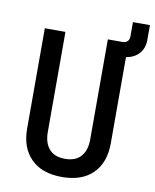

<svg xmlns="http://www.w3.org/2000/svg" viewBox="-92 -910 797 990"><g transform="rotate(10 306.0 -415.0)"><path d="M300 10Q195 10 138 -47.5Q81 -105 81 -204V-730H189V-205Q189 -149 217 -117Q245 -85 300 -85Q355 -85 383 -117Q411 -149 411 -205V-730H488Q504 -730 513.5 -739.5Q523 -749 523 -765V-840H612V-762Q612 -719 587 -691Q562 -663 519 -656V-204Q519 -104 462 -47Q405 10 300 10Z"/></g></svg>

Font: JetBrains Mono SemiBold
Style: Regular
Weight: 472
Monospace: yes
Designer: Philipp Nurullin, Konstantin Bulenkov
Foundry: JetBrains
Version: Version 2.305; ttfautohint (v1.8.4.7-5d5b)